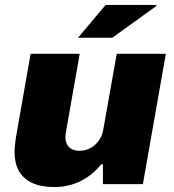

<svg xmlns="http://www.w3.org/2000/svg" viewBox="-20 -745 707 778"><path d="M201 13Q146 13 110 -4Q74 -21 56.5 -52.5Q39 -84 39 -129Q39 -143 40.5 -156.5Q42 -170 44 -185L104 -527H303L247 -209Q246 -204 245.5 -199.5Q245 -195 245 -190Q245 -173 251.5 -160.5Q258 -148 270.5 -141Q283 -134 301 -134Q320 -134 336.5 -140.5Q353 -147 365.5 -158.5Q378 -170 386.5 -185Q395 -200 398 -217L453 -527H652L559 1H397V-79H390Q365 -48 334.5 -27.5Q304 -7 270.5 3Q237 13 201 13ZM296 -592 408 -725H613L614 -721L435 -592Z"/></svg>

Font: Archivo SemiBold Black
Style: Italic
Weight: 900
Italic angle: -10°
Version: Version 2.001